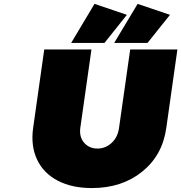

<svg xmlns="http://www.w3.org/2000/svg" viewBox="-20 -955 930 985"><path d="M149.9 -297.9 207 -701.2H449.2L392.1 -299.8Q385.7 -252.4 411.6 -222.7Q437.5 -192.9 480 -192.9Q521.5 -192.9 553 -222.2Q584.5 -251.5 590.8 -299.8L647.9 -701.2H890.1L833 -297.9Q813.5 -158.2 709.2 -74.2Q605 9.8 451.2 9.8Q349.1 9.8 276.4 -28.1Q203.6 -65.9 170.4 -136Q137.2 -206.1 149.9 -297.9ZM345.2 -734.9 464.8 -935.1 630.9 -878.9 516.1 -734.9ZM565.9 -734.9 686 -935.1 852.1 -878.9 736.8 -734.9Z"/></svg>

Font: Trueno UltraBlack
Style: Italic
Weight: 950
Designer: Julieta Ulanovsky
Foundry: Julieta Ulanovsky
Version: Version 3.001b | FøM Fix